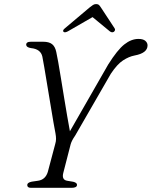

<svg xmlns="http://www.w3.org/2000/svg" viewBox="-20 -900 727 920"><path d="M349 -14.5Q349 0 323 0H128.5Q110.5 0 110.5 -13.5Q110.5 -25 132 -29.5L162.5 -34Q197.5 -39 209 -76L244.5 -209.5Q248.5 -222.5 248.5 -234.5Q248.5 -246.5 246 -260Q242.5 -276 236.2 -313.5Q230 -351 222 -398.5Q214 -446 206.2 -493.5Q198.5 -541 192.2 -577.5Q186 -614 183 -628.5Q175 -665 128.5 -669.5Q106.5 -673 105.5 -685Q105 -700 128 -700H186.5Q215 -700 229.5 -688.5Q244 -677 249.5 -651.5Q253 -636.5 259 -602.5Q265 -568.5 272.2 -524Q279.5 -479.5 287.2 -432.2Q295 -385 302.2 -342.5Q309.5 -300 315 -271L498.5 -591Q542.5 -661 575.8 -687.2Q609 -713.5 643.5 -713.5Q666 -713.5 676.5 -704.2Q687 -695 687 -682.5Q687 -645.5 624.5 -634Q598 -629 569.8 -610.8Q541.5 -592.5 511 -546.5L340 -250Q323.5 -226.5 318.5 -208.5L283.5 -72.5Q274.5 -39 301 -34L331 -29Q349 -24.5 349 -14.5ZM305.5 -750Q290.5 -742 284.5 -747.5Q278 -754 291 -764.5L408.5 -863.5Q418 -871.5 425.2 -876Q432.5 -880.5 440.5 -880.5Q449.5 -880.5 454.2 -876Q459 -871.5 464 -863.5L529 -764.5Q532.5 -759.5 530.8 -754.8Q529 -750 525.5 -747.5Q516.5 -742 506 -750L423.5 -818Z"/></svg>

Font: Fraunces 9pt Light
Style: Italic
Weight: 300
Italic angle: -16°
Version: Version 1.000;[0bf87f6ff]